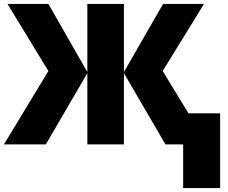

<svg xmlns="http://www.w3.org/2000/svg" viewBox="-24 -734 1157 976"><path d="M1013 -714 803 -373 934 -158H1095V222H907V0H817L606 -362V0H420V-362L209 0H-4L222 -373L14 -714H222L420 -368V-714H606V-368L805 -714Z"/></svg>

Font: Noto Sans Black
Style: Regular
Weight: 900
Designer: Monotype Design Team
Foundry: Monotype Imaging Inc.
Version: Version 2.007